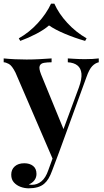

<svg xmlns="http://www.w3.org/2000/svg" viewBox="-30 -834 564 1042"><path d="M506 -517V-496Q487 -492 470.5 -475Q454 -458 439 -415L291 -9L260 38L54 -440Q35 -478 18 -487Q1 -496 -10 -496V-517Q19 -514 50.5 -512.5Q82 -511 114 -511Q151 -511 185.5 -513Q220 -515 250 -517V-496Q227 -496 209 -493Q191 -490 185.5 -476.5Q180 -463 193 -430L318 -125L310 -121L398 -359Q415 -406 412 -435Q409 -464 390 -479Q371 -494 338 -496V-517Q354 -516 370 -515Q386 -514 401 -513.5Q416 -513 430 -513Q451 -513 471.5 -514Q492 -515 506 -517ZM291 -9 253 92Q244 117 233.5 134.5Q223 152 210 163Q195 176 173.5 182Q152 188 126 188Q103 188 81.5 180Q60 172 45.5 156Q31 140 31 114Q31 86 50 69Q69 52 102 52Q131 52 149.5 66.5Q168 81 168 110Q168 129 157 144Q146 159 126 167Q131 168 135.5 168.5Q140 169 143 169Q172 169 195 150Q218 131 232 90L268 -9ZM265 -814Q289 -760 335.5 -709.5Q382 -659 440 -626L432 -612Q376 -628 322.5 -650.5Q269 -673 236 -696Q210 -673 167 -650.5Q124 -628 80 -612L72 -626Q129 -658 175.5 -709Q222 -760 247 -814Z"/></svg>

Font: Playfair Display SemiBold
Style: Regular
Weight: 600
Designer: Claus Eggers Sørensen
Foundry: Claus Eggers Sørensen
Version: Version 1.203